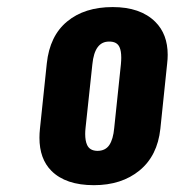

<svg xmlns="http://www.w3.org/2000/svg" viewBox="-20 -842 522 549"><path d="M248.5 -312.5Q168 -312.5 127 -353.5Q92.8 -387.7 92.8 -448.2Q92.8 -460.4 94.2 -473.6L113.8 -660.6Q122.1 -739.3 171.9 -780.5Q221.7 -821.8 302.2 -821.8Q381.3 -821.8 423.8 -779.8Q459.5 -744.6 459.5 -685.1Q459.5 -673.3 458 -660.6L438.5 -473.6Q430.2 -396.5 378.9 -354.5Q327.6 -312.5 248.5 -312.5ZM258.3 -410.6Q281.2 -410.6 292.5 -427.2Q303.7 -443.8 306.6 -476.1L325.7 -658.2Q326.7 -668.5 326.7 -677.2Q326.7 -696.3 321.8 -707Q314.5 -723.6 291.5 -723.1Q250.5 -723.1 244.1 -658.2L224.6 -476.1Q223.6 -466.8 223.6 -459Q223.6 -439.5 229 -427.7Q236.3 -411.1 258.3 -410.6Z"/></svg>

Font: Oswald
Style: Bold
Weight: 700
Designer: Vernon Adams
Foundry: Vernon Adams
Version: 3.0; ttfautohint (v0.94.23-7a4d-dirty) -l 8 -r 50 -G 200 -x 